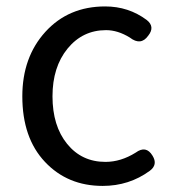

<svg xmlns="http://www.w3.org/2000/svg" viewBox="-20 -577 549 609"><path d="M50.8 -271.5Q50.8 -395.5 124 -476.1Q197.3 -556.6 313.5 -556.6Q387.7 -556.6 445.3 -513.7Q472.7 -492.2 450.2 -463.9Q426.8 -430.7 391.6 -458Q353.5 -481.4 316.4 -481.4Q242.2 -481.4 194.3 -422.9Q146.5 -364.3 146.5 -271.5Q146.5 -177.7 192.9 -120.6Q239.3 -63.5 314.5 -63.5Q363.3 -63.5 410.2 -92.8Q443.4 -117.2 463.9 -83Q481.4 -54.7 455.1 -35.2Q389.6 12.7 305.7 12.7Q194.3 12.7 122.6 -63.5Q50.8 -139.6 50.8 -271.5Z"/></svg>

Font: GenSenMaruGothic TW TTF Regular
Style: Regular
Weight: 400
Version: Version 1.301